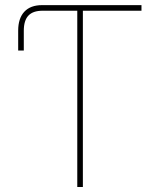

<svg xmlns="http://www.w3.org/2000/svg" viewBox="-20 -748 643 768"><path d="M52.7 -545.9V-625Q52.7 -674.8 77.4 -701.2Q102.1 -727.5 148.4 -727.5H202.1V-705.1H150.4Q111.8 -705.1 93.5 -685.5Q75.2 -666 75.2 -625V-545.9ZM202.1 -705.1V-727.5H545.9V-705.1H311.5V0H289.1V-705.1Z"/></svg>

Font: Inter 17pt Thin
Style: Regular
Weight: 250
Version: Version 4.001;git-66647c0bb